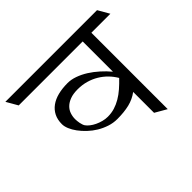

<svg xmlns="http://www.w3.org/2000/svg" viewBox="-191 -838 1032 1032"><g transform="rotate(-45 325.0 -322.5)"><path d="M481.4 -196.3Q449.2 -172.4 409.7 -162.8Q370.1 -153.3 318.4 -153.3Q288.1 -153.3 259 -162.8Q230 -172.4 204.6 -187.7Q179.2 -203.1 157.7 -223.4Q136.2 -243.7 120.6 -264.9Q105 -286.1 96.4 -306.9Q87.9 -327.6 87.9 -344.7Q87.9 -378.9 100.6 -404.1Q113.3 -429.2 136.5 -446Q159.7 -462.9 192.4 -471.2Q225.1 -479.5 265.6 -479.5Q293 -479.5 321.8 -469.2Q350.6 -459 378.7 -441.4Q406.7 -423.8 433.1 -400.1Q459.5 -376.5 481.4 -350.1V-580.1H-4.9L-42 -644.5H654.8L691.9 -580.1H547.4V0.5L481.4 -37.6ZM481.4 -302.7Q466.8 -327.6 446.3 -348.6Q425.8 -369.6 400.1 -385Q374.5 -400.4 344.5 -408.9Q314.5 -417.5 280.3 -417.5Q246.1 -417.5 222.7 -408.7Q199.2 -399.9 184.6 -385.5Q169.9 -371.1 163.6 -352.3Q157.2 -333.5 157.2 -313.5Q157.2 -307.6 158 -299.3Q158.7 -291 160.4 -282.5Q162.1 -273.9 164.8 -266.1Q167.5 -258.3 170.9 -253.4Q177.7 -243.7 190.4 -233.6Q203.1 -223.6 219.5 -215.8Q235.8 -208 254.4 -203.1Q272.9 -198.2 291 -198.2Q318.8 -198.2 343.5 -205.8Q368.2 -213.4 391.4 -227.1Q414.6 -240.7 436.8 -260Q459 -279.3 481.4 -302.7Z"/></g></svg>

Font: Kurinto Seri
Style: Regular
Weight: 400
Designer: Kurinto was developed by Clint Goss from a range of fonts that are compatible with the SIL Open Font License Version 1.1
Foundry: Clinton F. Goss
Version: Version 2.196; July 25, 2020